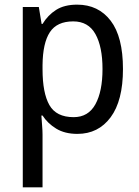

<svg xmlns="http://www.w3.org/2000/svg" viewBox="-20 -566 599 826"><path d="M312 -546Q403 -546 456 -477Q509 -408 509 -269Q509 -133 456 -61.5Q403 10 313 10Q259 10 222 -12.5Q185 -35 163 -69H158Q159 -51 161 -28Q163 -5 163 13V240H78V-536H147L159 -463H163Q186 -501 221.5 -523.5Q257 -546 312 -546ZM295 -474Q225 -474 194.5 -427.5Q164 -381 163 -286V-268Q163 -166 192.5 -114Q222 -62 297 -62Q360 -62 390.5 -117.5Q421 -173 421 -269Q421 -365 390.5 -419.5Q360 -474 295 -474Z"/></svg>

Font: Noto Sans Thai SemCond
Style: Regular
Weight: 400
Width: 4
Designer: Monotype Design Team
Foundry: Monotype Imaging Inc.
Version: Version 2.002; ttfautohint (v1.8.4.7-5d5b)